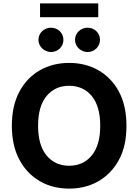

<svg xmlns="http://www.w3.org/2000/svg" viewBox="-20 -1111 822 1141"><path d="M95.2 -566.1Q117.9 -608.7 149.1 -640.8Q180.4 -672.9 218.2 -694.2Q256 -715.6 299.7 -726.4Q343.4 -737.2 391 -737.2Q438.6 -737.2 482.2 -726.4Q525.9 -715.6 563.7 -694.1Q601.6 -672.6 632.8 -640.6Q664.1 -608.7 686.8 -566.1Q731.5 -482.6 731.5 -363.6Q731.5 -302.9 720.5 -253Q709.5 -203.1 686.8 -161.2Q664.1 -119 632.8 -87Q601.6 -55 563.6 -33.4Q525.6 -11.7 482.1 -0.9Q438.6 9.9 391 9.9Q343.4 9.9 299.7 -0.9Q256 -11.7 218.2 -33.4Q180.4 -55 149.1 -87.2Q117.9 -119.3 95.2 -161.9Q50.4 -245.7 50.4 -363.6Q50.4 -482.6 95.2 -566.1ZM256.7 -187.1Q307.2 -126.1 391 -126.1Q474.8 -126.1 525.2 -187.1Q575.6 -248.2 575.6 -363.6Q575.6 -479.4 525.2 -540.5Q474.8 -601.2 391 -601.2Q307.5 -601.2 256.7 -540.5Q206.3 -479.4 206.3 -363.6Q206.3 -248.2 256.7 -187.1ZM563.9 -1090.9V-1008.9H218V-1090.9ZM425.8 -874.3Q425.8 -889.9 431.8 -903.1Q437.9 -916.2 448 -925.8Q458.1 -935.4 471.6 -940.9Q485.1 -946.4 500.4 -946.4Q515.6 -946.4 529.1 -940.9Q542.6 -935.4 552.6 -925.8Q562.5 -916.2 568.4 -903.1Q574.2 -889.9 574.2 -874.3Q574.2 -859 568.4 -845.7Q562.5 -832.4 552.4 -822.6Q542.3 -812.9 528.8 -807.4Q515.3 -801.8 500.4 -801.8Q485.4 -801.8 471.9 -807.5Q458.5 -813.2 448.2 -823Q437.9 -832.7 431.8 -845.9Q425.8 -859 425.8 -874.3ZM283 -946.4Q298.3 -946.4 311.8 -940.9Q325.3 -935.4 335.2 -925.8Q345.2 -916.2 351 -903.1Q356.9 -889.9 356.9 -874.3Q356.9 -859 351 -845.7Q345.2 -832.4 335 -822.6Q324.9 -812.9 311.4 -807.4Q297.9 -801.8 283 -801.8Q268.1 -801.8 254.6 -807.5Q241.1 -813.2 230.8 -823Q220.5 -832.7 214.5 -845.9Q208.5 -859 208.5 -874.3Q208.5 -889.9 214.5 -903.1Q220.5 -916.2 230.6 -925.8Q240.8 -935.4 254.3 -940.9Q267.8 -946.4 283 -946.4Z"/></svg>

Font: Inter P
Style: Bold
Weight: 700
Designer: Rasmus Andersson
Foundry: rsms
Version: Version 3.018;git-588b23468